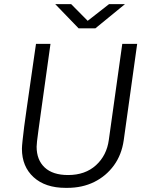

<svg xmlns="http://www.w3.org/2000/svg" viewBox="-20 -898 719 928"><path d="M297 10Q199 10 142.5 -41.5Q86 -93 86 -179Q86 -190 89 -218.5Q92 -247 97 -287Q102 -327 109 -373.5Q116 -420 122.5 -467.5Q129 -515 135.5 -558Q142 -601 146.5 -634.5Q151 -668 154 -686H224Q208 -571 196.5 -489Q185 -407 177.5 -353Q170 -299 165.5 -266Q161 -233 159 -215.5Q157 -198 157 -189Q157 -125 196 -88.5Q235 -52 309 -52Q392 -52 444 -99.5Q496 -147 506 -222L571 -686H643L578 -220Q568 -150 530.5 -98.5Q493 -47 435.5 -18.5Q378 10 305 10ZM360 -761 247 -878H324L416 -785H388L507 -878H584L441 -761Z"/></svg>

Font: Chivo ExtraLight
Style: Italic
Weight: 250
Italic angle: -8.05°
Designer: Hector Gatti
Foundry: Omnibus-Type
Version: Version 2.002